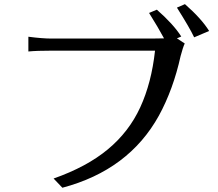

<svg xmlns="http://www.w3.org/2000/svg" viewBox="-20 -883 1040 915"><path d="M115.2 -637.7V-708Q181.6 -699.2 226.6 -699.2H613.3Q746.1 -699.2 761.7 -700.2Q734.4 -751 690.4 -821.3L727.5 -836.9Q806.6 -767.6 843.8 -709L823.2 -700.2L860.4 -675.8Q851.6 -657.2 840.8 -616.2Q805.7 -457 737.3 -332Q593.8 -72.3 277.3 11.7L235.4 -32.2Q393.6 -87.9 494.1 -171.4Q594.7 -254.9 648.4 -371.6Q702.1 -488.3 718.8 -641.6H226.6Q156.2 -641.6 115.2 -637.7ZM823.2 -846.7 861.3 -863.3Q940.4 -793.9 976.6 -735.4L905.3 -705.1Q884.8 -749 823.2 -846.7Z"/></svg>

Font: GenEi LateMin v2
Style: Medium
Weight: 500
Designer: o_tamon (Modified)
Foundry: o_tamon / Adobe Systems Incorporated / FONT 910 / Philipp H. Poll
Version: Version 2.1;Original Version 1.004